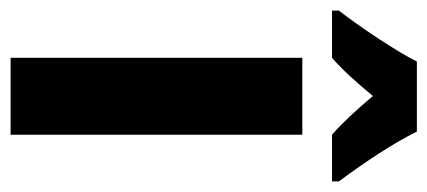

<svg xmlns="http://www.w3.org/2000/svg" viewBox="-277 -564 806 362"><g transform="rotate(90 126.0 -383.0)"><path d="M193 -766H61C43 -729 -6 -656 -35 -619V-606H54C73 -622 98 -649 126 -683C154 -650 178 -624 199 -606H287V-619C249 -670 215 -722 193 -766ZM199 0V-550H54V0Z"/></g></svg>

Font: Noto Sans Myanmar ExtraCondensed ExtraBold
Style: Regular
Weight: 800
Width: 2
Designer: Monotype Design Team
Foundry: Monotype Imaging Inc.
Version: Version 2.107